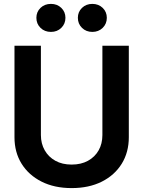

<svg xmlns="http://www.w3.org/2000/svg" viewBox="-20 -965 744 997"><path d="M352.1 11.7Q262.2 11.7 195.6 -22Q128.9 -55.7 92 -115Q55.2 -174.3 55.2 -252.4V-727.5H192.4V-263.7Q192.4 -219.2 212.2 -184.6Q231.9 -149.9 267.6 -130.1Q303.2 -110.4 352.1 -110.4Q400.9 -110.4 436.8 -130.1Q472.7 -149.9 492.2 -184.3Q511.7 -218.8 511.7 -263.7V-727.5H648.9V-252.4Q648.9 -174.3 612.1 -114.7Q575.2 -55.2 508.5 -21.7Q441.9 11.7 352.1 11.7ZM459.5 -799.3Q427.2 -799.3 405.8 -820.3Q384.3 -841.3 384.3 -872.6Q384.3 -903.3 405.8 -924.1Q427.2 -944.8 459.5 -944.8Q491.7 -944.8 513.2 -924.1Q534.7 -903.3 534.7 -872.6Q534.7 -841.3 513.2 -820.3Q491.7 -799.3 459.5 -799.3ZM244.6 -799.3Q211.9 -799.3 190.4 -820.3Q168.9 -841.3 168.9 -872.6Q168.9 -903.3 190.4 -924.1Q211.9 -944.8 244.6 -944.8Q276.9 -944.8 298.3 -924.1Q319.8 -903.3 319.8 -872.6Q319.8 -841.3 298.3 -820.3Q276.9 -799.3 244.6 -799.3Z"/></svg>

Font: Inter Cardless Display
Style: Bold
Weight: 700
Designer: Rasmus Andersson
Foundry: rsms
Version: Version 4.001;git-9221beed3